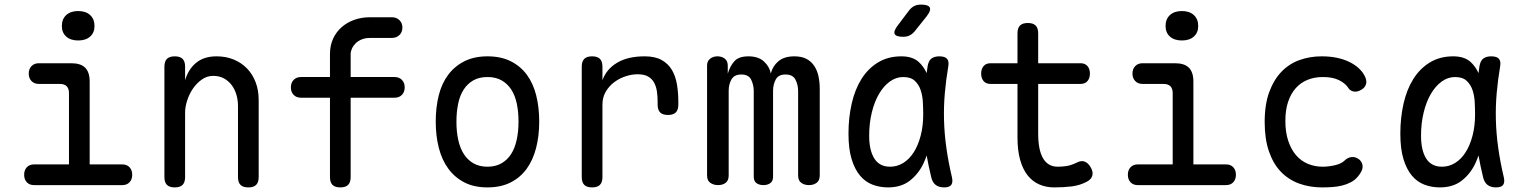

<svg xmlns="http://www.w3.org/2000/svg" viewBox="-20 -805 6640 835"><path d="M512 -90Q532 -90 543.5 -77.5Q555 -65 555 -45Q555 -25 543.5 -12.5Q532 0 512 0H128Q108 0 96.5 -12.5Q85 -25 85 -45Q85 -65 96.5 -77.5Q108 -90 128 -90H280V-400Q280 -420 270 -430Q260 -440 240 -440H149Q129 -440 117 -452.5Q105 -465 105 -485Q105 -505 117 -517.5Q129 -530 149 -530H290Q331 -530 350.5 -510.5Q370 -491 370 -450V-90ZM320 -629Q287 -629 268 -646Q249 -663 249 -692Q249 -722 268 -739.5Q287 -757 320 -757Q353 -757 372 -739.5Q391 -722 391 -692Q391 -663 372 -646Q353 -629 320 -629Z M785 -316V-35Q785 -12 774 -1Q763 10 740 10Q717 10 706 -1Q695 -12 695 -35V-515Q695 -538 706 -549Q717 -560 740 -560Q763 -560 774 -549Q785 -538 785 -515V-456Q799 -504 833 -532Q867 -560 922 -560Q962 -560 995.5 -546.5Q1029 -533 1053.5 -508Q1078 -483 1091.5 -448Q1105 -413 1105 -370V-35Q1105 -12 1094 -1Q1083 10 1060 10Q1037 10 1026 -1Q1015 -12 1015 -35V-344Q1015 -370 1008 -393.5Q1001 -417 987.5 -435Q974 -453 954 -464Q934 -475 907 -475Q880 -475 857.5 -459Q835 -443 819 -419.5Q803 -396 794 -368Q785 -340 785 -316Z M1696 -380H1505V-35Q1505 -12 1494 -1Q1483 10 1460 10Q1437 10 1426 -1Q1415 -12 1415 -35V-380H1289Q1269 -380 1257 -392.5Q1245 -405 1245 -425Q1245 -445 1257 -457.5Q1269 -470 1289 -470H1415V-570Q1415 -607 1428.5 -636.5Q1442 -666 1466 -687Q1490 -708 1521.5 -719Q1553 -730 1589 -730H1684Q1704 -730 1717 -717.5Q1730 -705 1730 -685Q1730 -665 1717 -652.5Q1704 -640 1684 -640H1589Q1569 -640 1553 -633.5Q1537 -627 1526.5 -616.5Q1516 -606 1510.5 -593.5Q1505 -581 1505 -570V-470H1696Q1716 -470 1728 -457.5Q1740 -445 1740 -425Q1740 -405 1728 -392.5Q1716 -380 1696 -380Z M2100 10Q2042 10 2000 -11.5Q1958 -33 1930 -71Q1902 -109 1888.5 -161.5Q1875 -214 1875 -276Q1875 -338 1888 -390Q1901 -442 1929 -479.5Q1957 -517 1999.5 -538.5Q2042 -560 2100 -560Q2159 -560 2201.5 -538.5Q2244 -517 2271.5 -479.5Q2299 -442 2312 -390Q2325 -338 2325 -276Q2325 -214 2311.5 -161.5Q2298 -109 2270.5 -71Q2243 -33 2200.5 -11.5Q2158 10 2100 10ZM2100 -80Q2135 -80 2160.5 -94.5Q2186 -109 2202.5 -134.5Q2219 -160 2227 -196.5Q2235 -233 2235 -276Q2235 -319 2227.5 -354.5Q2220 -390 2203.5 -415.5Q2187 -441 2161.5 -455.5Q2136 -470 2100 -470Q2064 -470 2038.5 -455.5Q2013 -441 1996.5 -415.5Q1980 -390 1972.5 -354Q1965 -318 1965 -275Q1965 -232 1973 -196Q1981 -160 1997.5 -134.5Q2014 -109 2039.5 -94.5Q2065 -80 2100 -80Z M2555 10Q2532 10 2521 -1Q2510 -12 2510 -35V-515Q2510 -538 2521 -549Q2532 -560 2555 -560Q2578 -560 2589 -549Q2600 -538 2600 -515V-456Q2617 -504 2663.5 -532Q2710 -560 2784 -560Q2829 -560 2857.5 -544Q2886 -528 2902 -501Q2918 -474 2924 -438Q2930 -402 2930 -362V-350Q2930 -327 2919 -316Q2908 -305 2885 -305Q2862 -305 2851 -316Q2840 -327 2840 -350V-362Q2840 -385 2837 -406.5Q2834 -428 2825 -445Q2816 -462 2799 -472Q2782 -482 2753 -482Q2727 -482 2700 -473Q2673 -464 2650.5 -447Q2628 -430 2614 -405.5Q2600 -381 2600 -350V-35Q2600 -12 2589 -1Q2578 10 2555 10Z M3103 0Q3083 0 3069 -10Q3055 -20 3055 -42V-520Q3055 -539 3068 -549.5Q3081 -560 3100 -560Q3120 -560 3132.5 -549.5Q3145 -539 3145 -520V-485Q3156 -520 3175 -540Q3194 -560 3235 -560Q3278 -560 3302.5 -537.5Q3327 -515 3332 -485Q3340 -517 3365 -538.5Q3390 -560 3435 -560Q3466 -560 3487 -549Q3508 -538 3521 -518.5Q3534 -499 3539.5 -473.5Q3545 -448 3545 -418V-42Q3545 -20 3531.5 -10Q3518 0 3498 0Q3478 0 3464.5 -10Q3451 -20 3451 -42V-409Q3451 -436 3439.5 -458.5Q3428 -481 3396 -481Q3365 -481 3353.5 -459Q3342 -437 3342 -410V-37Q3342 -17 3330 -8.5Q3318 0 3300 0Q3282 0 3270 -8.5Q3258 -17 3258 -37V-409Q3258 -435 3247 -458Q3236 -481 3204 -481Q3173 -481 3161 -459.5Q3149 -438 3149 -410V-42Q3149 -20 3136 -10Q3123 0 3103 0Z M3842 10Q3806 10 3774.5 -2Q3743 -14 3720 -41.5Q3697 -69 3683.5 -113.5Q3670 -158 3670 -224Q3670 -293 3684 -354.5Q3698 -416 3726.5 -461.5Q3755 -507 3798.5 -533.5Q3842 -560 3900 -560Q3948 -560 3975 -536Q3997 -516 4010 -487Q4012 -502 4014 -516Q4018 -541 4031 -550.5Q4044 -560 4065 -560Q4089 -560 4098.5 -549.5Q4108 -539 4104 -516Q4094 -457 4089 -399.5Q4084 -342 4085.5 -283.5Q4087 -225 4095.5 -163.5Q4104 -102 4120 -34Q4125 -12 4117 -1Q4109 10 4086 10Q4063 10 4049 -1Q4035 -12 4030 -34Q4018 -83 4010 -129Q4004 -111 3996 -94Q3974 -48 3936.5 -19Q3899 10 3842 10ZM3851 -80Q3882 -80 3908.5 -96.5Q3935 -113 3954 -143Q3973 -173 3984 -215Q3995 -257 3995 -308Q3995 -332 3993.5 -360.5Q3992 -389 3984 -413Q3976 -437 3958.5 -453.5Q3941 -470 3908 -470Q3877 -470 3850 -450.5Q3823 -431 3803 -397Q3783 -363 3771.5 -316Q3760 -269 3760 -215Q3760 -151 3782.5 -115.5Q3805 -80 3851 -80ZM3908 -645Q3877 -645 3871 -657Q3865 -669 3884 -694L3933 -759Q3943 -772 3955.5 -778.5Q3968 -785 3985 -785Q4017 -785 4023.5 -772.5Q4030 -760 4010 -734L3958 -669Q3948 -657 3936 -651Q3924 -645 3908 -645Z M4679 -530Q4699 -530 4709.5 -517.5Q4720 -505 4720 -485Q4720 -465 4709.5 -452.5Q4699 -440 4679 -440H4495V-224Q4495 -152 4516.5 -116Q4538 -80 4580 -80Q4600 -80 4619 -83Q4638 -86 4661 -97Q4681 -108 4696.5 -102.5Q4712 -97 4723 -78Q4735 -58 4730.5 -41.5Q4726 -25 4707 -15Q4677 1 4642 5.5Q4607 10 4565 10Q4529 10 4499.5 -3Q4470 -16 4449 -42.5Q4428 -69 4416.5 -110Q4405 -151 4405 -207V-440H4288Q4268 -440 4257.5 -452.5Q4247 -465 4247 -485Q4247 -505 4257.5 -517.5Q4268 -530 4288 -530H4405V-660Q4405 -683 4416 -694Q4427 -705 4450 -705Q4473 -705 4484 -694Q4495 -683 4495 -660V-530Z M5312 -90Q5332 -90 5343.5 -77.5Q5355 -65 5355 -45Q5355 -25 5343.5 -12.5Q5332 0 5312 0H4928Q4908 0 4896.5 -12.5Q4885 -25 4885 -45Q4885 -65 4896.5 -77.5Q4908 -90 4928 -90H5080V-400Q5080 -420 5070 -430Q5060 -440 5040 -440H4949Q4929 -440 4917 -452.5Q4905 -465 4905 -485Q4905 -505 4917 -517.5Q4929 -530 4949 -530H5090Q5131 -530 5150.5 -510.5Q5170 -491 5170 -450V-90ZM5120 -629Q5087 -629 5068 -646Q5049 -663 5049 -692Q5049 -722 5068 -739.5Q5087 -757 5120 -757Q5153 -757 5172 -739.5Q5191 -722 5191 -692Q5191 -663 5172 -646Q5153 -629 5120 -629Z M5480 -274Q5480 -351 5500 -405Q5520 -459 5553.5 -493.5Q5587 -528 5632 -544Q5677 -560 5727 -560Q5765 -560 5795 -553.5Q5825 -547 5847.5 -536Q5870 -525 5886 -511Q5902 -497 5911 -482Q5925 -459 5921.5 -442Q5918 -425 5901 -415Q5883 -404 5867 -407Q5851 -410 5842 -425Q5831 -442 5804 -456Q5777 -470 5733 -470Q5697 -470 5667 -458Q5637 -446 5615.5 -422Q5594 -398 5582 -362.5Q5570 -327 5570 -279Q5570 -230 5582.5 -192.5Q5595 -155 5616.5 -130Q5638 -105 5668 -92.5Q5698 -80 5732 -80Q5758 -80 5786 -86.5Q5814 -93 5829 -108Q5841 -120 5858.5 -122Q5876 -124 5893 -110Q5899 -104 5902.5 -96.5Q5906 -89 5906 -80Q5906 -71 5901 -60.5Q5896 -50 5886 -38Q5873 -22 5855 -12.5Q5837 -3 5816.5 2Q5796 7 5774 8.5Q5752 10 5730 10Q5675 10 5629 -7Q5583 -24 5550 -58.5Q5517 -93 5498.5 -147Q5480 -201 5480 -274Z M6242 10Q6206 10 6174.5 -2Q6143 -14 6120 -41.5Q6097 -69 6083.5 -113.5Q6070 -158 6070 -224Q6070 -293 6084 -354.5Q6098 -416 6126.5 -461.5Q6155 -507 6198.5 -533.5Q6242 -560 6300 -560Q6348 -560 6375 -536Q6397 -516 6410 -487Q6412 -502 6414 -516Q6418 -541 6431 -550.5Q6444 -560 6465 -560Q6489 -560 6498.5 -549.5Q6508 -539 6504 -516Q6494 -457 6489 -399.5Q6484 -342 6485.5 -283.5Q6487 -225 6495.5 -163.5Q6504 -102 6520 -34Q6525 -12 6517 -1Q6509 10 6486 10Q6463 10 6449 -1Q6435 -12 6430 -34Q6418 -83 6410 -129Q6404 -111 6396 -94Q6374 -48 6336.5 -19Q6299 10 6242 10ZM6251 -80Q6282 -80 6308.5 -96.5Q6335 -113 6354 -143Q6373 -173 6384 -215Q6395 -257 6395 -308Q6395 -332 6393.5 -360.5Q6392 -389 6384 -413Q6376 -437 6358.5 -453.5Q6341 -470 6308 -470Q6277 -470 6250 -450.5Q6223 -431 6203 -397Q6183 -363 6171.5 -316Q6160 -269 6160 -215Q6160 -151 6182.5 -115.5Q6205 -80 6251 -80Z"/></svg>

Font: Maple Mono NF CN
Style: Regular
Weight: 400
Monospace: yes
Designer: subframe7536
Version: Version 7.000